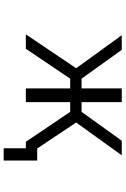

<svg xmlns="http://www.w3.org/2000/svg" viewBox="160 -720 680 1040"><g transform="rotate(90 500.0 -200.0)"><path d="M459 0V-240.2H406.2L244.1 0H166L349.6 -272.5L170.9 -519.5H250L406.2 -301.8H459V-519.5H533.2V-301.8H585.9L742.2 -519.5H821.3L643.6 -272.5L784.2 -61.5H849.6V120.1H783.2V0H769.5H748L585.9 -240.2H533.2V0Z"/></g></svg>

Font: GenEi Gothic M SemiLight
Style: Regular
Weight: 350
Designer: o_tamon (Modified); [Source Han Sans]
Ryoko NISHIZUKA  (kana & ideographs); Paul D. Hunt (Latin, Greek & Cyrillic); Wenl
Version: Version 1.1a;Original Version 1.004